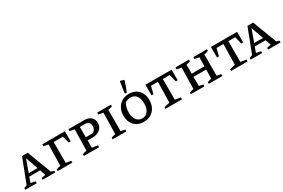

<svg xmlns="http://www.w3.org/2000/svg" viewBox="108 -2035 4829 3279"><g transform="rotate(-30 2522.5 -396.0)"><path d="M537 -51Q552 -47 562 -44Q572 -41 594 -34V0H347V-33L427 -51L389 -160H176L138 -55Q164 -51 186 -45.5Q208 -40 231 -34V0H5V-33L63 -56L244 -527H356ZM197 -216H370L285 -460Z M644 0V-33Q664 -40 684.5 -45.5Q705 -51 727 -55L736 -471L644 -490V-527H1090V-328H1051L1013 -464H832V-53L932 -36V0Z M1468 -527Q1552 -527 1601 -485Q1650 -443 1650 -371Q1650 -293 1593 -245Q1536 -197 1442 -197H1348V-53L1460 -37V0H1160V-33Q1174 -41 1194 -46Q1214 -51 1243 -55L1252 -471L1160 -490V-527ZM1441 -464H1348V-260H1488Q1546 -300 1546 -365Q1546 -414 1519 -439Q1492 -464 1441 -464Z M1727 0V-33Q1747 -40 1767.5 -45.5Q1788 -51 1810 -55L1819 -471L1727 -490V-527H1998V-494Q1981 -488 1962 -483Q1943 -478 1915 -472V-53L1998 -37V0Z M2340 9Q2264 9 2207.5 -23.5Q2151 -56 2119.5 -115.5Q2088 -175 2088 -256Q2088 -340 2122 -402.5Q2156 -465 2216 -500Q2276 -535 2352 -535Q2429 -535 2486.5 -502.5Q2544 -470 2575.5 -411Q2607 -352 2607 -272Q2607 -188 2574 -124.5Q2541 -61 2481 -26Q2421 9 2340 9ZM2348 -56Q2418 -56 2459.5 -111.5Q2501 -167 2501 -265Q2501 -360 2460 -413Q2419 -466 2345 -466Q2318 -466 2290 -458.5Q2262 -451 2236 -434Q2194 -352 2194 -259Q2194 -165 2235.5 -110.5Q2277 -56 2348 -56ZM2333 -566 2297 -575 2329 -792 2338 -801 2410 -779Q2394 -724 2375 -671Q2356 -618 2333 -566Z M3194 -527V-319H3156L3120 -464H2985V-55L3095 -37V0H2770V-33Q2797 -41 2824.5 -47Q2852 -53 2879 -57L2888 -464H2752L2716 -319H2678V-527Z M3269 0V-33Q3289 -40 3309.5 -45.5Q3330 -51 3352 -55L3361 -471L3269 -490V-527H3537V-494Q3520 -487 3501.5 -483Q3483 -479 3457 -472V-296H3708L3712 -471L3624 -490V-527H3891V-494Q3874 -487 3852.5 -481.5Q3831 -476 3808 -472V-53L3891 -37V0H3624V-32Q3645 -41 3664 -46Q3683 -51 3703 -55L3707 -234H3457V-53L3537 -37V0Z M4486 -527V-319H4448L4412 -464H4277V-55L4387 -37V0H4062V-33Q4089 -41 4116.5 -47Q4144 -53 4171 -57L4180 -464H4044L4008 -319H3970V-527Z M4983 -51Q4998 -47 5008 -44Q5018 -41 5040 -34V0H4793V-33L4873 -51L4835 -160H4622L4584 -55Q4610 -51 4632 -45.5Q4654 -40 4677 -34V0H4451V-33L4509 -56L4690 -527H4802ZM4643 -216H4816L4731 -460Z"/></g></svg>

Font: Piazzolla SC Medium
Style: Regular
Weight: 500
Designer: Juan Pablo del Peral
Foundry: Huerta Tipografica
Version: Version 1.330